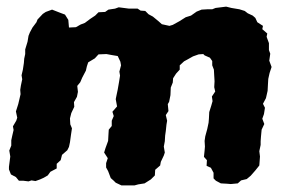

<svg xmlns="http://www.w3.org/2000/svg" viewBox="-20 -541 867 579"><path d="M188 -458 209 -459 223 -467 236 -472 252 -484 267 -494 277 -504 297 -505 307 -512 327 -515 338 -519 369 -515H395L404 -509L418 -508L428 -498L441 -491L458 -477L468 -468L491 -463L501 -466L521 -477L540 -489L556 -494L573 -506L588 -512L605 -513H620L630 -517L662 -521L678 -517L690 -515L702 -513L718 -508L727 -501L742 -494L750 -487L756 -474L773 -463L771 -453L786 -440L784 -430L791 -411V-390L795 -379L792 -358L799 -339L793 -321L789 -303L788 -286L787 -267L782 -245L773 -228L779 -216L776 -197L771 -183L777 -167L769 -150L767 -129L766 -115V-104L762 -85L764 -69L762 -42L750 -27L736 -11L724 -1L707 3L697 12L676 14L664 13L646 12L631 4L624 -3V-20L616 -35L603 -41L604 -58L595 -68L597 -87L598 -99L597 -116L599 -130L605 -152L609 -171L610 -183L611 -203L617 -222L621 -236L619 -250L629 -265L626 -278L627 -296L626 -313L625 -331L620 -344V-357L613 -367L597 -374L593 -378L579 -377L562 -371L546 -362L535 -356L522 -344V-331L511 -319L502 -305L501 -292L495 -277L494 -254L490 -234L486 -227L488 -206L480 -194L484 -177L482 -165L480 -146L478 -132L477 -115L474 -99L477 -81L474 -72L465 -53L463 -42L448 -29L447 -12L435 0L416 12L397 15L386 18H360H346L329 10L323 4L314 -4L306 -25L300 -36V-49L305 -64L294 -81L298 -94L306 -116L307 -134L308 -150L317 -161V-177L323 -191L319 -204L333 -220L329 -242L331 -252L335 -271L339 -294L342 -313L340 -325L345 -344L343 -355L335 -372L317 -375L301 -378L277 -377L266 -365L246 -353L242 -341L239 -328L228 -307L222 -293L213 -282L215 -264L212 -249L203 -233L204 -219L195 -200L191 -184L192 -166L197 -154L194 -134L191 -112L188 -98L183 -88L167 -74L163 -58L151 -47V-33L132 -23L124 -12L112 -5L101 0L87 5L75 3L66 6L50 4H37L28 -7L13 -15L7 -30V-38L11 -69L8 -87L14 -102V-118L17 -132L21 -149L19 -160L29 -177L32 -186L28 -205L35 -227L39 -244L42 -257L41 -270L43 -283L47 -302L45 -314L49 -331L52 -351L53 -364L56 -378V-392L63 -415L66 -433L70 -443L78 -458L90 -474L93 -482L109 -499L118 -505L137 -512L160 -503L176 -497L186 -481Z"/></svg>

Font: Winky Rough
Style: Bold Italic
Weight: 700
Italic angle: -8.97852°
Designer: Simon Atzbach
Foundry: typofactur
Version: Version 1.206; ttfautohint (v1.8.4.7-5d5b)